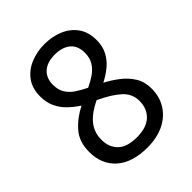

<svg xmlns="http://www.w3.org/2000/svg" viewBox="-207 -840 966 966"><g transform="rotate(-45 275.5 -357.5)"><path d="M276 10Q169 10 110.5 -41.5Q52 -93 52 -182Q52 -255 92.5 -300.5Q133 -346 190 -374Q158 -395 132 -420Q106 -445 90.5 -478Q75 -511 75 -554Q75 -611 103 -649Q131 -687 177 -706Q223 -725 276 -725Q331 -725 376.5 -706Q422 -687 449.5 -649Q477 -611 477 -553Q477 -510 460 -477.5Q443 -445 414.5 -421Q386 -397 349 -378Q387 -358 421.5 -331.5Q456 -305 478 -269.5Q500 -234 500 -186Q500 -126 471.5 -82Q443 -38 393 -14Q343 10 276 10ZM274 -64Q343 -64 378 -97Q413 -130 413 -185Q413 -235 375 -270Q337 -305 263 -340Q202 -311 170.5 -273Q139 -235 139 -181Q139 -129 171.5 -96.5Q204 -64 274 -64ZM277 -414Q309 -429 334.5 -447Q360 -465 375 -490Q390 -515 390 -550Q390 -600 359.5 -625.5Q329 -651 275 -651Q241 -651 215.5 -639.5Q190 -628 176 -605.5Q162 -583 162 -550Q162 -514 177 -489.5Q192 -465 218 -447.5Q244 -430 277 -414Z"/></g></svg>

Font: hexumalayalam05
Style: Book
Weight: 400
Designer: Jelle Bosma - Monotype Design Team
Foundry: Monotype Imaging Inc.
Version: Version 2.003